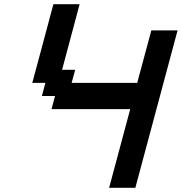

<svg xmlns="http://www.w3.org/2000/svg" viewBox="-20 -895 866 915"><path d="M500 0H625L826.2 -750H701.2Q689.9 -708.5 667.5 -625Q645 -541.5 633.8 -500H321.3L338.4 -562.5H275.9L359.4 -875H234.4Q217.8 -812.5 184.3 -687.5Q150.9 -562.5 133.8 -500H196.3L179.7 -437.5H242.2L225.6 -375H600.6Q584 -312.5 550.3 -187.5Q516.6 -62.5 500 0Z"/></svg>

Font: Faithful 32x
Style: Oblique
Weight: 400
Foundry: Faithful Resource Pack
Version: Version 1.0; January 27, 2023